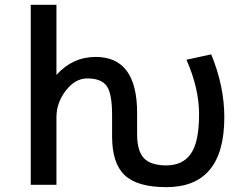

<svg xmlns="http://www.w3.org/2000/svg" viewBox="-20 -771 1040 802"><path d="M552.7 -210.9Q552.7 -139.6 581.5 -109.9Q610.4 -80.1 674.8 -80.1Q743.2 -80.1 777.3 -128.9Q811.5 -177.7 811.5 -293.9Q811.5 -402.3 758.8 -521.5L862.3 -543.9Q917 -411.1 917 -281.2Q917 10.7 674.8 10.7Q553.7 10.7 501 -39.1Q448.2 -88.9 448.2 -201.2V-291Q448.2 -379.9 425.8 -411.6Q403.3 -443.4 344.7 -443.4Q293.9 -443.4 254.9 -392.6Q215.8 -341.8 215.8 -281.2V1H108.4V-751H215.8V-458Q283.2 -533.2 379.9 -533.2Q552.7 -533.2 552.7 -299.8Z"/></svg>

Font: Gen Shin Gothic Monospace Medium
Style: Regular
Weight: 500
Designer: [Source Han Sans]
Ryoko NISHIZUKA  (kana & ideographs); Paul D. Hunt (Latin, Greek & Cyrillic); Wenlong ZHANG  (bopomofo
Version: Version 1.002.20150607